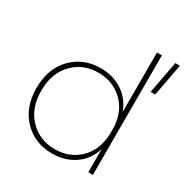

<svg xmlns="http://www.w3.org/2000/svg" viewBox="-169 -868 979 1015"><g transform="rotate(30 320.0 -360.0)"><path d="M530 -730V0H502V-142Q481 -71 423 -30.5Q365 10 286 10Q180 10 111 -61Q42 -132 42 -250Q42 -368 111 -439Q180 -510 286 -510Q362 -510 419.5 -471.5Q477 -433 500 -366V-730ZM287 -17Q375 -17 434.5 -73.5Q494 -130 500 -225V-227V-279Q493 -372 433.5 -427.5Q374 -483 286 -483Q193 -483 132 -419.5Q71 -356 71 -250Q71 -144 132.5 -80.5Q194 -17 287 -17ZM575 -533 612 -730H640L603 -533Z"/></g></svg>

Font: Human Sans ExtraLight
Style: Regular
Weight: 200
Designer: Tim Radville
Foundry: Continuum
Version: Version 1.000;FEAKit 1.0